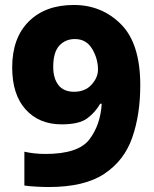

<svg xmlns="http://www.w3.org/2000/svg" viewBox="-20 -742 618 772"><path d="M544 -399Q544 -567 466.5 -644.5Q389 -722 277 -722Q162 -722 95.5 -655.5Q29 -589 29 -471Q29 -362 83 -302Q137 -242 228 -242Q298 -242 330.5 -266Q363 -290 383 -325H389Q384 -240 339.5 -181.5Q295 -123 163 -123Q118 -123 78 -132V4Q98 7 126.5 8.5Q155 10 176 10Q320 10 400 -43.5Q480 -97 512 -189.5Q544 -282 544 -399ZM281 -585Q327 -585 350.5 -545.5Q374 -506 374 -462Q374 -430 348 -401.5Q322 -373 278 -373Q236 -373 215 -400Q194 -427 194 -473Q194 -532 218.5 -558.5Q243 -585 281 -585Z"/></svg>

Font: Noto Sans Arabic Extra
Style: Regular
Weight: 800
Designer: Nadine Chahine - Monotype Design Team
Foundry: Monotype Imaging Inc.
Version: Version 1.902